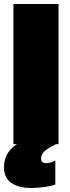

<svg xmlns="http://www.w3.org/2000/svg" viewBox="-35 -719 347 958"><path d="M257 -699V0H245Q204 20 187 36Q170 52 170 72Q170 83 176 89Q182 95 195 95Q217 95 241 82V202Q219 210 185.5 214.5Q152 219 120 219Q58 219 21.5 193.5Q-15 168 -15 116Q-15 77 2 48Q19 19 50 0H32V-699Z"/></svg>

Font: Readiness Black
Style: Regular
Weight: 900
Designer: Katatrad Team
Foundry: CadsonDemak
Version: Version 1.00;April 23, 2019;FontCreator 11.5.0.2425 64-bit; 